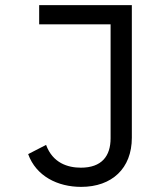

<svg xmlns="http://www.w3.org/2000/svg" viewBox="-20 -490 650 750"><path d="M495 48V-470H133V-395H412V50C412 120 377 165 296 165C245 165 186 147 160 76L90 112C121 198 205 240 297 240C417 240 495 168 495 48Z"/></svg>

Font: Necto Mono
Style: Regular
Weight: 400
Designer: Marco Condello
Foundry: Collletttivo
Version: Version 1.300;Glyphs 3.2 (3217)